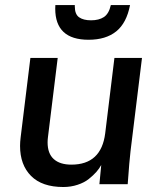

<svg xmlns="http://www.w3.org/2000/svg" viewBox="-20 -731 629 762"><path d="M231.4 11.2Q147 11.2 103.3 -32.7Q59.6 -76.7 59.6 -151.9Q59.6 -167 62 -186.5L100.6 -501H209L170.4 -187.5Q168.9 -176.3 168.9 -166Q168.9 -121.6 193.4 -99.6Q217.8 -77.6 263.2 -77.6Q381.8 -77.6 397.5 -201.7L434.1 -501H543.5L498 -130.9Q493.7 -95.7 486.8 0H374.5L381.8 -76.2Q374.5 -62.5 362.5 -48.8Q350.6 -35.2 332.5 -20.8Q314.5 -6.3 287.8 2.4Q261.2 11.2 231.4 11.2ZM331.5 -573.2Q199.2 -573.2 199.2 -696.8Q199.2 -706.1 199.7 -710.9H276.9V-705.6Q276.9 -674.3 293.9 -662.4Q311 -650.4 341.3 -650.4Q372.6 -650.4 392.3 -663.3Q412.1 -676.3 419.9 -710.9H496.1Q482.4 -639.6 441.2 -606.4Q399.9 -573.2 331.5 -573.2Z"/></svg>

Font: Muli
Style: Semi-BoldItalic
Weight: 600
Italic angle: -7°
Designer: Vernon Adams
Foundry: newtypography
Version: Version 2.0; ttfautohint (v1.00rc1.2-2d82) -l 8 -r 50 -G 200